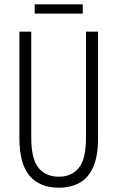

<svg xmlns="http://www.w3.org/2000/svg" viewBox="-20 -861 544 891"><path d="M435 -221Q435 -136 412.5 -85.5Q390 -35 349 -12.5Q308 10 253 10Q164 10 117 -45.5Q70 -101 70 -220V-714H125V-222Q125 -124 158.5 -82.5Q192 -41 253 -41Q311 -41 345 -81Q379 -121 379 -222V-714H435ZM364 -841V-798H141V-841Z"/></svg>

Font: Noto Sans Malayalam ExtraCondensed Light
Style: Regular
Weight: 300
Width: 2
Designer: Jelle Bosma - Monotype Design Team
Foundry: Monotype Imaging Inc.
Version: Version 2.104; ttfautohint (v1.8.4.7-5d5b)